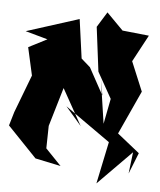

<svg xmlns="http://www.w3.org/2000/svg" viewBox="-63 -785 745 892"><g transform="rotate(5 309.5 -339.0)"><path d="M565 0 604 -98 500 -181 593 -384 536 -521 603 -646 479 -659 402 -737 358 -666 384 -459 452 -338 429 -220 399 -423 412 -350 343 -476 301 -513 276 -695 31 -617 135 -588 49 -544 78 -414 11 -238 -8 -174 128 -32 247 -7 174 -83 176 -188 232 -377 142 -524C203 -417 264 -308 324 -200L250 -286L461 -137L420 59L577 -100Z"/></g></svg>

Font: Asimov Silicon
Style: Regular
Weight: 400
Designer: Google
Version: Version 2.000980; 2014